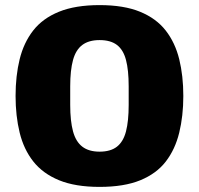

<svg xmlns="http://www.w3.org/2000/svg" viewBox="-20 -720 779 752"><path d="M370 12Q275 12 211.5 -14Q148 -40 110.5 -87.5Q73 -135 57 -200.5Q41 -266 41 -344Q41 -423 57 -488Q73 -553 110 -600.5Q147 -648 211 -674Q275 -700 370 -700Q465 -700 528.5 -674Q592 -648 629 -600.5Q666 -553 682 -488Q698 -423 698 -344Q698 -266 682 -200.5Q666 -135 629.5 -87.5Q593 -40 529.5 -14Q466 12 370 12ZM370 -126Q413 -126 438 -145.5Q463 -165 473.5 -205.5Q484 -246 484 -309V-382Q484 -445 473.5 -485Q463 -525 438 -544Q413 -563 370 -563Q328 -563 302.5 -544Q277 -525 266 -485Q255 -445 255 -382V-309Q255 -246 266 -205.5Q277 -165 302.5 -145.5Q328 -126 370 -126Z"/></svg>

Font: Archivo SemiExpanded Black
Style: Regular
Weight: 900
Width: 6
Designer: Hector Gatti
Foundry: Omnibus-Type
Version: Version 2.001